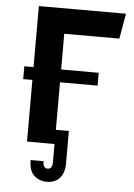

<svg xmlns="http://www.w3.org/2000/svg" viewBox="-58 -720 668 954"><g transform="rotate(5 275.5 -243.0)"><path d="M421.9 -307.6H50.8V-371.6H421.9ZM234.4 0H96.7V-675.8H531.2L509.3 -549.8H234.4ZM211.9 190.4Q174.8 190.4 148.7 167Q122.6 143.6 122.6 89.8H187Q187 125 210 125Q233.9 125 233.9 90.8V-70.8H299.3V90.8Q299.3 137.7 276.4 164.1Q253.4 190.4 211.9 190.4Z"/></g></svg>

Font: Cadman
Style: Bold
Weight: 700
Designer: Paul James MIller
Foundry: High-Logic / Made with FontCreator
Version: Version 2.114;March 28, 2021;FontCreator 13.0.0.2683 64-bit